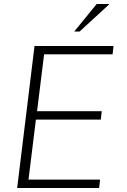

<svg xmlns="http://www.w3.org/2000/svg" viewBox="-20 -941 635 961"><path d="M351.6 -783.2 463.9 -920.9H528.3L378.4 -783.2ZM65.9 0 152.8 -710.9H548.3L543.5 -668.9H200.7L165.5 -384.3H489.3L484.4 -342.3H159.7L122.6 -42H481L476.1 0Z"/></svg>

Font: Muli
Style: ExtraLightItalic
Weight: 200
Italic angle: -7°
Designer: Vernon Adams
Foundry: newtypography
Version: Version 2.0; ttfautohint (v1.00rc1.2-2d82) -l 8 -r 50 -G 200